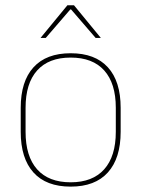

<svg xmlns="http://www.w3.org/2000/svg" viewBox="-20 -700 539 732"><path d="M249.5 11.5Q156 11.5 107.5 -42.5Q59 -96.5 59 -197.5V-289Q59 -390 107.8 -443.5Q156.5 -497 249.5 -497Q342.5 -497 391.2 -443.5Q440 -390 440 -289V-197.5Q440 -96.5 391.2 -42.5Q342.5 11.5 249.5 11.5ZM249.5 -5Q333 -5 377.2 -54.5Q421.5 -104 421.5 -197.5V-289Q421.5 -382 377.5 -431.2Q333.5 -480.5 249.5 -480.5Q165.5 -480.5 121.5 -431.2Q77.5 -382 77.5 -289V-197.5Q77.5 -104 121.5 -54.5Q165.5 -5 249.5 -5ZM135 -556 237 -680H262L364 -556V-555.5H344.5L251 -664H248L154.5 -555.5H135Z"/></svg>

Font: Anek Devanagari Thin
Style: Regular
Weight: 250
Designer: Kailash Malviya (Devanagari) & Yesha Goshar (Latin)
Foundry: Ek Type
Version: Version 1.003